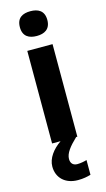

<svg xmlns="http://www.w3.org/2000/svg" viewBox="-149 -873 602 1094"><g transform="rotate(-15 152.5 -326.0)"><path d="M153 -826C108 -826 72 -809 72 -753C72 -698 108 -680 153 -680C197 -680 234 -698 234 -753C234 -809 197 -826 153 -826ZM148 45C148 11 175 -23 220 -66H227V-612H78V-66H128C80 -33 45 13 45 62C45 128 92 174 167 174C199 174 222 169 243 163V76C230 80 208 85 187 85C164 85 148 72 148 45Z"/></g></svg>

Font: Noto Sans Malayalam UI
Style: Bold
Weight: 700
Designer: Jelle Bosma - Monotype Design Team
Foundry: Monotype Imaging Inc.
Version: Version 2.104